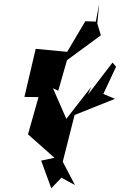

<svg xmlns="http://www.w3.org/2000/svg" viewBox="-20 -1029 638 1022"><path d="M335 -392 262 -559 290 -546 349 -752 170 -769 110 -513 185 -512 129 -314 270 -189 199 -174 253 -27 307 -83 379 -44 314 -168 377 -417 592 -503 530 -529 598 -674 579 -696 448 -525 466 -567 272 -318ZM434 -916 292 -676 517 -841 498 -904 508 -1009 490 -914Z"/></svg>

Font: Asimov Silicon
Style: Regular
Weight: 400
Designer: Google
Version: Version 2.000980; 2014